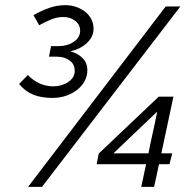

<svg xmlns="http://www.w3.org/2000/svg" viewBox="-20 -725 737 745"><path d="M319 -453Q319 -430 308.5 -410.5Q298 -391 279.5 -376.5Q261 -362 236.5 -353.5Q212 -345 184 -345Q141 -345 109.5 -357.5Q78 -370 54 -399Q62 -408 71 -416.5Q80 -425 88 -434Q108 -413 133 -401.5Q158 -390 187 -390Q220 -390 245 -407Q270 -424 270 -450Q270 -476 250 -490.5Q230 -505 201 -505H170Q172 -516 174 -525.5Q176 -535 178 -546H206Q242 -546 266.5 -563Q291 -580 291 -606Q291 -629 272 -644Q253 -659 226 -659Q203 -659 181 -650.5Q159 -642 132 -627Q127 -637 121 -646.5Q115 -656 110 -666Q139 -683 170 -694Q201 -705 233 -705Q256 -705 276 -698Q296 -691 311 -679Q326 -667 334.5 -650Q343 -633 343 -614Q343 -582 317 -558Q291 -534 253 -526Q284 -517 301.5 -498.5Q319 -480 319 -453ZM653 -350Q641 -295 629.5 -240Q618 -185 606 -130H648Q646 -119 643 -109Q640 -99 638 -88H597Q592 -66 587.5 -44Q583 -22 578 0H528Q533 -22 537.5 -44Q542 -66 547 -88H355Q357 -99 359 -108.5Q361 -118 363 -129Q422 -185 479.5 -239.5Q537 -294 596 -350ZM420 -130H556Q564 -171 573 -211Q582 -251 590 -292Q547 -251 505 -211Q463 -171 420 -130ZM143 0H89Q223 -176 356 -350Q489 -524 623 -700H680Q545 -524 411.5 -350Q278 -176 143 0Z"/></svg>

Font: Rosa Sans Light
Style: Italic
Weight: 300
Italic angle: -12°
Designer: Pentagram / MCKL
Foundry: Pentagram / MCKL
Version: Version 1.005;September 16, 2019;FontCreator 11.5.0.2425 64-